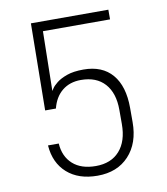

<svg xmlns="http://www.w3.org/2000/svg" viewBox="-83 -800 766 879"><g transform="rotate(-10 300.0 -360.0)"><path d="M300 10Q212 10 159 -37Q106 -84 100 -166H150Q154 -105 193 -70Q232 -35 300 -35Q371 -35 410.5 -79.5Q450 -124 450 -204V-270Q450 -348 411 -391.5Q372 -435 300 -435Q248 -435 213 -406.5Q178 -378 165 -326H115L120 -730H480V-685H168L163 -408Q163 -408 170 -419Q177 -430 194.5 -444Q212 -458 242.5 -469Q273 -480 320 -480Q407 -480 453.5 -425.5Q500 -371 500 -270V-204Q500 -106 446 -48Q392 10 300 10Z"/></g></svg>

Font: Tiny Thin
Style: Regular
Weight: 100
Monospace: yes
Designer: Philipp Nurullin, Konstantin Bulenkov
Foundry: JetBrains
Version: Version 2.251; ttfautohint (v1.8.4.7-5d5b)